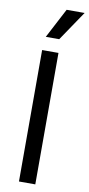

<svg xmlns="http://www.w3.org/2000/svg" viewBox="-103 -978 471 1017"><g transform="rotate(10 133.0 -469.5)"><path d="M166 0H78.1V-707H166ZM168.9 -939.5H265.6L157.2 -779.3H85Z"/></g></svg>

Font: Pretendard Std Variable
Style: Regular
Weight: 400
Designer: Base glyphs from Inter by Rasmus Andersson; Hangeul glyphs from Noto Sans CJK(Source Han Sans) by Jang Soo-young and Kan
Foundry: Kil Hyung-jin
Version: Version 1.309;Glyphs 3.2 (3225)